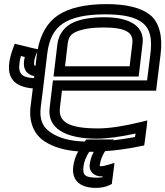

<svg xmlns="http://www.w3.org/2000/svg" viewBox="-20 -705 806 936"><path d="M147 -407C148 -418 151 -427 156 -439L162 -453C161 -449 161 -445 160 -441L153 -383C145 -386 145 -392 147 -407ZM97 -407C92 -364 113 -341 147 -334L146 -324C89 -327 68 -343 75 -397C76 -408 78 -419 82 -432L101 -427C99 -420 98 -413 97 -407ZM532 -21 535 -25H489H414H400L393 -15C323 -17 270 -31 229 -58C186 -86 171 -124 179 -186L190 -273L193 -298L200 -357L203 -382L210 -441C219 -515 243 -561 286 -590C331 -620 397 -635 494 -635C584 -635 642 -621 677 -592C711 -564 723 -518 713 -441L697 -313H263H238L235 -288L222 -179C210 -81 296 -29 452 -29C502 -29 566 -38 641 -54L638 -37C602 -30 567 -25 532 -21ZM448 211C470 211 493 207 510 199L525 192L527 176L534 123L538 89L505 99C490 103 483 105 480 105C463 105 466 107 467 97C470 75 478 55 492 32C548 28 606 20 663 8L683 4L686 -16L695 -86L698 -118L666 -110C580 -89 511 -79 458 -79C316 -79 264 -110 272 -179L282 -263H716H741L744 -288L763 -441C774 -528 756 -596 712 -632C669 -667 596 -685 500 -685C398 -685 316 -667 262 -630C211 -596 178 -538 164 -465L141 -470L75 -486L52 -492L43 -468C34 -443 27 -418 25 -397C14 -313 66 -280 140 -274L129 -186C120 -112 144 -51 197 -16C239 12 295 28 361 33C348 58 340 83 337 106C328 182 379 211 448 211ZM454 161C398 161 381 152 387 106C390 83 399 60 415 35C422 35 429 35 437 35C426 56 420 77 417 97C413 131 439 155 474 155C476 155 478 155 480 155V159C472 160 464 161 454 161ZM612 -382H297L310 -492C314 -524 325 -539 353 -551C386 -564 427 -571 483 -571C594 -571 632 -547 625 -492L612 -382ZM659 -357 675 -492C686 -576 614 -621 489 -621C429 -621 377 -613 339 -596C296 -578 266 -538 260 -492L244 -357L241 -332H266H631H656L659 -357Z"/></svg>

Font: Gamestation Text Outline
Style: Italic
Weight: 400
Designer: Jonas Hecksher
Foundry: Jonas Hecksher, Playtypeª, e-types AS
Version: Version 1.003